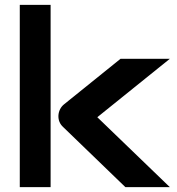

<svg xmlns="http://www.w3.org/2000/svg" viewBox="-20 -771 731 791"><path d="M679.7 0H496.6L240.7 -247.1Q219.2 -266.6 220.7 -295.9Q221.7 -309.6 227.8 -321.5Q233.9 -333.5 244.6 -341.8L476.6 -528.8H679.7L380.9 -288.1ZM188.5 0H61.5V-751H188.5Z"/></svg>

Font: Audiowide
Style: Regular
Weight: 400
Designer: Astigmatic (AOETI)
Foundry: Astigmatic (AOETI)
Version: Version 1.002